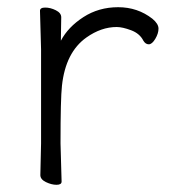

<svg xmlns="http://www.w3.org/2000/svg" viewBox="-20 -504 470 533"><path d="M92 -18 94 -106V-367L91 -474Q91 -483 105.5 -483Q120 -483 135 -475.5Q150 -468 150 -456Q150 -444 149.5 -426.5Q149 -409 149 -391Q169 -429 211.5 -456.5Q254 -484 308 -484Q362 -484 403 -452Q420 -438 420 -424.5Q420 -411 411 -396Q402 -381 393 -381Q384 -381 378 -391Q368 -411 344 -420Q320 -429 304 -429Q261 -429 220 -400Q162 -359 152 -266Q148 -230 148 -106L151 0Q151 9 137 9Q123 9 107.5 1.5Q92 -6 92 -18Z"/></svg>

Font: LXGW WenKai Lite Light
Style: Regular
Weight: 300
Designer: LXGW / Fontworks Inc.
Foundry: LXGW / Fontworks Inc.
Version: Version 1.511; March 25, 2025